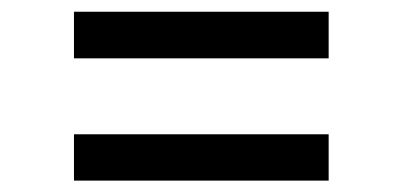

<svg xmlns="http://www.w3.org/2000/svg" viewBox="-20 -451 696 332"><path d="M107.9 -350.1V-430.7H548.3V-350.1ZM107.9 -138.7V-218.8H548.3V-138.7Z"/></svg>

Font: Inter 17pt
Style: Regular
Weight: 400
Version: Version 4.001;git-66647c0bb